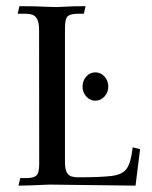

<svg xmlns="http://www.w3.org/2000/svg" viewBox="-20 -598 489 619"><path d="M417 0.5Q379.9 0.5 139.2 -2.9Q68.8 0.5 39.6 0.5L45.4 -23.9H64.5Q86.9 -23.9 96.7 -31.5Q106.4 -39.1 106.4 -69.8L106 -502Q106 -525.4 99.9 -536.4Q93.8 -547.4 84.2 -550.5Q74.7 -553.7 64.5 -553.7H37.1L42.5 -578.1Q94.7 -578.1 127.4 -576.2Q146.5 -575.2 161.6 -575.2Q172.9 -575.2 185.5 -576.2Q209 -578.1 255.9 -578.1Q250.5 -553.7 250 -553.7H231Q208.5 -553.7 199 -546.1Q189.5 -538.6 189.5 -508.3V-76.2Q189.5 -52.7 195.3 -42.2Q201.2 -31.7 210.7 -29.1Q220.2 -26.4 231 -26.4Q304.7 -26.4 340.3 -30.8Q376 -35.2 389.4 -55.7Q402.8 -76.2 407.7 -123Q417 -120.6 431.6 -117.2ZM287.6 -273.4Q270 -273.4 258.1 -286.9Q246.1 -300.3 246.1 -318.8Q246.1 -337.9 258.1 -351.3Q270 -364.7 287.6 -364.7Q304.7 -364.7 316.9 -351.3Q329.1 -337.9 329.1 -318.8Q329.1 -300.3 316.9 -286.9Q304.7 -273.4 287.6 -273.4Z"/></svg>

Font: Quaaykop
Style: Regular
Weight: 400
Designer: Tup Wanders
Foundry: Free font, DO NOT SELL
Version: Version 1.00;July 31, 2023;FontCreator 11.5.0.2430 64-bit